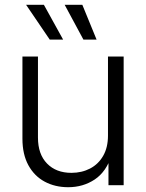

<svg xmlns="http://www.w3.org/2000/svg" viewBox="-20 -762 601 790"><path d="M260.7 8.3Q206.5 8.3 163.8 -14.6Q121.1 -37.6 96.7 -82.3Q72.3 -127 72.3 -191.4V-529.3H136.2V-195.8Q136.2 -127.4 173.6 -89.1Q210.9 -50.8 273.9 -50.8Q316.4 -50.8 350.6 -68.6Q384.8 -86.4 404.5 -120.8Q424.3 -155.3 424.3 -204.1V-529.3H488.8V0H426.3V-124.5H439.9Q417.5 -55.2 369.6 -23.4Q321.8 8.3 260.7 8.3ZM323.2 -599.1 246.1 -742.2H318.8L377.4 -599.1ZM184.6 -599.1 87.4 -742.2H160.6L239.7 -599.1Z"/></svg>

Font: Inter 24pt Light
Style: Regular
Weight: 300
Designer: Rasmus Andersson
Foundry: rsms
Version: Version 4.001;git-66647c0bb